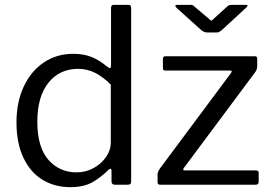

<svg xmlns="http://www.w3.org/2000/svg" viewBox="-20 -762 1120 792"><path d="M454 0Q440 0 440 -14V-57Q440 -66 435 -66Q432 -66 427 -61Q397 -31 361.5 -10.5Q326 10 270 10Q206 10 156 -20Q106 -50 77 -110.5Q48 -171 48 -257Q48 -341 78 -405Q108 -469 161 -504.5Q214 -540 282 -540Q327 -540 360 -526Q393 -512 422 -487Q430 -481 433 -481Q438 -481 438 -494V-729Q438 -742 449 -742H510Q521 -742 521 -729V-16Q521 -7 518 -3.5Q515 0 505 0ZM437 -413Q405 -445 372.5 -461.5Q340 -478 302 -478Q226 -478 180 -421Q134 -364 134 -260Q134 -155 179.5 -103Q225 -51 296 -51Q335 -51 367.5 -69.5Q400 -88 418.5 -116Q437 -144 437 -172ZM642 0Q635 0 632.5 -2.5Q630 -5 630 -12V-41Q630 -49 632.5 -54.5Q635 -60 642 -70L933 -461L936 -467Q936 -471 928 -471H663Q657 -471 654.5 -473Q652 -475 652 -482V-519Q652 -530 662 -530H1032Q1041 -530 1041 -520V-488Q1041 -475 1031 -462L739 -70Q735 -65 736 -62Q737 -59 742 -59H1036Q1047 -59 1047 -50V-12Q1047 0 1034 0ZM917 -735Q924 -742 935 -742H994Q1001 -742 1001 -739Q1001 -736 995 -730L894 -637Q890 -634 885.5 -631Q881 -628 874 -628H835Q822 -628 810 -638L708 -730Q703 -735 703.5 -738.5Q704 -742 710 -742H764Q771 -742 774 -741Q777 -740 782 -735L840 -686Q849 -677 852 -677Q854 -677 857.5 -680.5Q861 -684 863 -686Z"/></svg>

Font: Libre Franklin
Style: Regular
Weight: 400
Designer: Pablo Impallari, Rodrigo Fuenzalida
Foundry: Impallari Type
Version: Version 1.001; ttfautohint (v1.4.1)